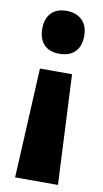

<svg xmlns="http://www.w3.org/2000/svg" viewBox="-86 -604 442 825"><g transform="rotate(10 135.5 -191.5)"><path d="M229 -470Q229 -425 205 -400.5Q181 -376 136 -376Q93 -376 69.5 -400.5Q46 -425 46 -470Q46 -514 69.5 -538.5Q93 -563 136 -563Q179 -563 204 -538.5Q229 -514 229 -470ZM66 -299H206L229 180H42Z"/></g></svg>

Font: Noto Sans Thai Looped ExtraCondensed Black
Style: Regular
Weight: 900
Width: 2
Designer: Sasikarn Vongin, Ben Mitchell
Foundry: The Fontpad Ltd
Version: Version 1.001; ttfautohint (v1.8.4.7-5d5b)